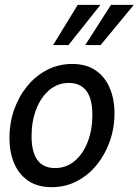

<svg xmlns="http://www.w3.org/2000/svg" viewBox="-20 -764 574 794"><path d="M194 10Q135 10 96.2 -16.8Q57.5 -43.5 38.2 -89.5Q19 -135.5 19 -193Q19 -254.5 38.2 -309.8Q57.5 -365 92.5 -407.8Q127.5 -450.5 175 -475Q222.5 -499.5 278.5 -499.5Q337.5 -499.5 376.2 -472.5Q415 -445.5 434.2 -399.2Q453.5 -353 453.5 -295.5Q453.5 -234.5 434 -179.5Q414.5 -124.5 379.8 -81.8Q345 -39 297.5 -14.5Q250 10 194 10ZM207.5 -69Q254 -69 288.8 -98.2Q323.5 -127.5 342.8 -177.5Q362 -227.5 362 -289Q362 -355.5 337.2 -388.2Q312.5 -421 265 -421Q218.5 -421 183.8 -391.5Q149 -362 129.8 -312.2Q110.5 -262.5 110.5 -201Q110.5 -135.5 134.8 -102.2Q159 -69 207.5 -69ZM199.5 -577.5 301.5 -744H395.5L263 -577.5ZM332.5 -577.5 439 -744H533.5L396 -577.5Z"/></svg>

Font: Cabin
Style: Italic
Weight: 400
Width: 4
Italic angle: -10°
Designer: Pablo Impallari
Foundry: Pablo Impallari. http://www.impallari.com Igino Marini. http://www.ikern.com
Version: Version 3.001